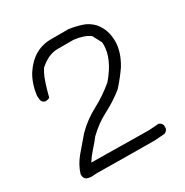

<svg xmlns="http://www.w3.org/2000/svg" viewBox="-155 -813 880 915"><g transform="rotate(-30 284.5 -355.5)"><path d="M438 -23Q240 -24 122 -26L87 -24Q80 -26 71 -27Q50 -32 50 -60Q64 -106 97 -145Q130 -184 162 -221Q209 -269 268 -300Q327 -331 380 -376Q454 -462 454 -540L453 -554L427 -603Q395 -626 341 -632H253Q203 -632 153 -587L142 -568Q124 -534 103 -451Q94 -445 78 -445Q63 -449 59 -464L57 -488Q65 -550 93 -596Q153 -688 250 -688H346Q381 -683 414 -672.5Q447 -662 472 -636Q510 -591 510 -528Q510 -469 471 -405Q442 -363 406 -323Q358 -284 302.5 -255.5Q247 -227 201 -182Q181 -156 160 -133Q139 -110 122 -83L438 -79L492 -83Q506 -78 511 -64V-46Q505 -31 492 -27Z"/></g></svg>

Font: Yozai
Style: Regular
Weight: 400
Designer: LXGW / Y.OzVox
Foundry: LXGW / Y.OzVox
Version: Version 0.861;October 22, 2024